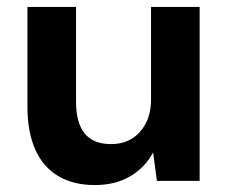

<svg xmlns="http://www.w3.org/2000/svg" viewBox="-20 -521 660 553"><path d="M253 12Q191 12 147.5 -14Q104 -40 81.5 -90.5Q59 -141 59 -214V-501H199V-228Q199 -168 223.5 -137Q248 -106 300 -106Q334 -106 359.5 -121.5Q385 -137 400 -166Q415 -195 415 -236V-501H555V0H432L421 -82Q398 -39 355.5 -13.5Q313 12 253 12Z"/></svg>

Font: DM Sans 17pt ExtraBold
Style: Regular
Weight: 800
Version: Version 4.004;gftools[0.9.30]